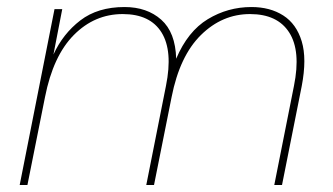

<svg xmlns="http://www.w3.org/2000/svg" viewBox="-20 -526 948 546"><path d="M135 -500H157L132 -371Q159 -430 208.5 -468Q258 -506 334 -506Q398 -506 438.5 -470Q479 -434 481 -359Q514 -437 571 -471.5Q628 -506 695 -506Q748 -506 785.5 -482Q823 -458 838 -408.5Q853 -359 838 -281L782 0H760L816 -282Q836 -381 802.5 -433.5Q769 -486 691 -486Q612 -486 551.5 -426.5Q491 -367 468 -250L418 0H396L452 -282Q472 -381 439.5 -433.5Q407 -486 329 -486Q249 -486 190 -426.5Q131 -367 108 -250L58 0H36Z"/></svg>

Font: Albert Sans Thin
Style: Italic
Weight: 250
Italic angle: -11.25°
Designer: Andreas Rasmussen
Foundry: a.Foundry
Version: Version 1.025